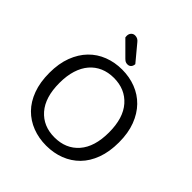

<svg xmlns="http://www.w3.org/2000/svg" viewBox="-221 -967 1131 1131"><g transform="rotate(45 344.5 -402.0)"><path d="M634 -304Q634 -226 612 -166.5Q590 -107 551 -67.5Q512 -28 459 -7.5Q406 13 344 13Q282 13 229 -7.5Q176 -28 137 -67.5Q98 -107 76 -166.5Q54 -226 54 -304Q54 -382 76.5 -441Q99 -500 138 -540Q177 -580 230 -600.5Q283 -621 344 -621Q405 -621 458 -600.5Q511 -580 550 -540Q589 -500 611.5 -441Q634 -382 634 -304ZM551 -304Q551 -424 494.5 -488Q438 -552 344 -552Q297 -552 259 -535.5Q221 -519 194 -487.5Q167 -456 152.5 -410Q138 -364 138 -304Q138 -184 194 -120Q250 -56 344 -56Q439 -56 495 -120Q551 -184 551 -304ZM223 -768Q222 -773 222 -780Q222 -796 231.5 -806.5Q241 -817 256 -817Q278 -817 292 -799L376 -698Q375 -682 366.5 -673Q358 -664 344 -664Q333 -664 326 -668Q319 -672 311 -680Z"/></g></svg>

Font: Baloo Bhai 2
Style: Regular
Weight: 400
Designer: Supriya Tembe, Noopur Datye and Ek Type
Foundry: Ek Type
Version: Version 1.640;PS 1.000;hotconv 16.6.51;makeotf.lib2.5.65220;